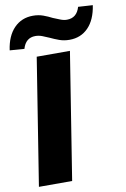

<svg xmlns="http://www.w3.org/2000/svg" viewBox="-104 -994 693 1053"><g transform="rotate(-10 243.0 -467.5)"><path d="M25 0 137 -705H322L210 0ZM78 -759 -3 -765Q8 -844 50 -887Q92 -930 155 -930Q186 -930 212 -920.5Q238 -911 261 -899Q281 -891 299.5 -883.5Q318 -876 336 -876Q391 -876 408 -935L489 -930Q477 -850 435.5 -807.5Q394 -765 331 -765Q300 -765 274 -774.5Q248 -784 225 -795Q205 -804 186.5 -811Q168 -818 149 -818Q95 -818 78 -759Z"/></g></svg>

Font: Mulish ExtraLight Black
Style: Italic
Weight: 900
Italic angle: -9°
Version: Version 3.603